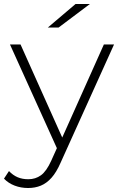

<svg xmlns="http://www.w3.org/2000/svg" viewBox="-47 -745 595 963"><path d="M94 198Q58 198 26.5 186Q-5 174 -27 151L-2 113Q18 134 41.5 144Q65 154 95 154Q131 154 158.5 134Q186 114 210 61L246 -19L253 -28L474 -522H525L257 71Q236 119 211.5 146.5Q187 174 158 186Q129 198 94 198ZM245 13 3 -522H56L276 -31ZM193 -607 332 -725H404L247 -607Z"/></svg>

Font: Modern
Style: Regular
Weight: 300
Designer: Julieta Ulanovsky
Foundry: Julieta Ulanovsky
Version: Version 8.000